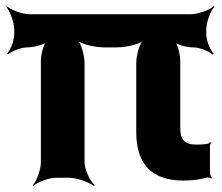

<svg xmlns="http://www.w3.org/2000/svg" viewBox="-20 -574 718 620"><path d="M572 9C601 9 625 6 646 0C651 -2 659 0 662 3L664 0C661 -3 658 -12 658 -17V-105C658 -108 661 -111 662 -113L658 -115C657 -114 655 -110 652 -110C642 -108 629 -107 616 -107C576 -107 562 -122 562 -162V-379C562 -399 553 -433 542 -444L538 -441C549 -430 583 -421 604 -421C624 -421 655 -409 666 -398L670 -401C659 -412 646 -443 646 -464V-478C646 -502 660 -539 672 -552L670 -554C657 -542 620 -528 596 -528H76C52 -528 15 -542 2 -554L0 -552C12 -539 26 -502 26 -478V-464C26 -444 14 -412 3 -401L6 -398C17 -409 49 -421 69 -421C89 -421 124 -430 135 -441L132 -444C121 -433 112 -398 112 -378V-50C112 -26 98 11 86 24L88 26C101 14 138 0 162 0H203C227 0 267 14 283 26L286 24C271 11 253 -26 253 -50V-371C253 -395 242 -435 229 -447L227 -445C239 -432 286 -421 316 -421H358C388 -421 434 -432 446 -445L444 -447C431 -435 420 -395 420 -371V-147C420 -44 470 9 572 9Z"/></svg>

Font: Asimov
Style: EdgeWide
Weight: 500
Designer: Google
Version: Version 2.000980: 2014